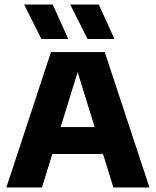

<svg xmlns="http://www.w3.org/2000/svg" viewBox="-20 -824 685 844"><path d="M8 0 204 -595H440.5L637 0H478.5L313.5 -532H329L164.5 0ZM157 -147 191 -265.5H453L487 -147ZM365 -652.5 288.5 -804H414.5L483 -652.5ZM162 -652.5 86 -804H212L280 -652.5Z"/></svg>

Font: Encode Sans SC Condensed Thin
Style: Bold
Weight: 700
Version: Version 3.002